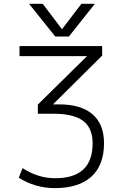

<svg xmlns="http://www.w3.org/2000/svg" viewBox="-20 -972 637 1003"><path d="M463.9 -223.6Q463.9 -302.7 414.6 -340.3Q365.2 -377.9 258.8 -377.9H177.7V-425.8L434.6 -678.7H82V-731.4H513.7V-681.6L256.8 -426.8H288.1Q403.3 -426.8 463.4 -375Q523.4 -323.2 523.4 -223.6Q523.4 -109.4 457.5 -49.3Q391.6 10.7 266.6 10.7Q163.1 10.7 78.1 -43.9L97.7 -93.8Q179.7 -41 266.6 -41Q463.9 -40 463.9 -223.6ZM303.7 -819.3 405.3 -952.1H475.6L339.8 -781.2H268.6L131.8 -952.1H203.1Z"/></svg>

Font: Gen Shin Gothic Light
Style: Regular
Weight: 200
Designer: [Source Han Sans]
Ryoko NISHIZUKA  (kana & ideographs); Paul D. Hunt (Latin, Greek & Cyrillic); Wenlong ZHANG  (bopomofo
Version: Version 1.002.20150607